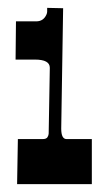

<svg xmlns="http://www.w3.org/2000/svg" viewBox="-20 -694 271 493"><path d="M107.9 -520Q107.9 -541 69.8 -541H20L21 -639.2H73.2Q91.3 -639.2 99.1 -656.2Q101.1 -660.6 101.1 -664.1V-673.8L142.1 -672.9Q137.2 -381.3 137.2 -363.8Q137.2 -336.9 150.9 -336.9H215.8V-221.2H23.9L25.9 -336.9H89.8Q99.1 -336.9 102.1 -342Q105 -347.2 105 -351.1Z"/></svg>

Font: Smokum
Style: Regular
Weight: 400
Designer: Astigmatic (AOETI)
Foundry: Astigmatic (AOETI)
Version: Version 1.001